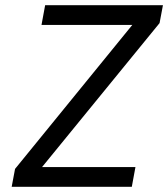

<svg xmlns="http://www.w3.org/2000/svg" viewBox="-20 -720 648 740"><path d="M25 0 38 -69 490 -624H140L154 -700H608L595 -631L142 -76H502L488 0Z"/></svg>

Font: DM Mono
Style: Italic
Weight: 400
Italic angle: -10°
Designer: Colophon Foundry
Foundry: Colophon Foundry
Version: Version 1.000; ttfautohint (v1.8.2.53-6de2)